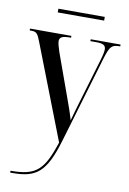

<svg xmlns="http://www.w3.org/2000/svg" viewBox="-98 -725 685 1019"><g transform="rotate(10 245.0 -215.5)"><path d="M132 -646H382V-666H132ZM31 225V235H45C170 235 222 197 274 22L415 -452C434 -513 444 -526 485 -526H490V-536H329V-526H361C400 -526 412 -516 412 -496C412 -485 409 -468 401 -441L334 -216C322 -176 309 -131 299 -94C283 -148 275 -168 252 -232L177 -440C169 -465 163 -484 163 -497C163 -518 178 -526 218 -526H225V-536H2V-526H12C39 -526 46 -517 63 -472L259 33C208 188 169 225 31 225Z"/></g></svg>

Font: Noto Serif Display Condensed Medium
Style: Regular
Weight: 500
Width: 3
Designer: Monotype Design Team
Foundry: Monotype Imaging Inc.
Version: Version 2.009